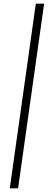

<svg xmlns="http://www.w3.org/2000/svg" viewBox="-20 -770 285 1040"><path d="M33 250 174 -750H219L78 250Z"/></svg>

Font: Brygada 1918
Style: Italic
Weight: 400
Italic angle: -8°
Designer: Mateusz Machalski | Borys Kosmynka | Przemek Hoffer
Foundry: NIEPODLEGLA 2018
Version: Version 3.006